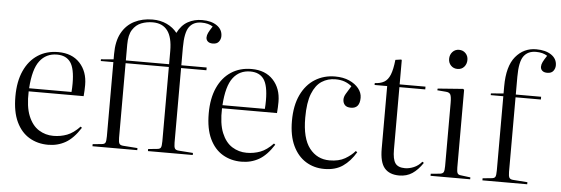

<svg xmlns="http://www.w3.org/2000/svg" viewBox="-50 -939 3243 1110"><g transform="rotate(5 1571.0 -384.0)"><path d="M257 14Q196 14 148 -14.5Q100 -43 72.5 -101Q45 -159 45 -248Q45 -335 73 -397Q101 -459 151.5 -492Q202 -525 270 -525Q350 -525 395.5 -476Q441 -427 441 -349Q441 -317 438 -284H119Q116 -195 138 -141.5Q160 -88 198.5 -64Q237 -40 283 -40Q325 -40 362 -54Q399 -68 436 -107L444 -101Q404 -38 358.5 -12Q313 14 257 14ZM120 -302H366Q367 -314 367.5 -326Q368 -338 368 -351Q368 -438 342.5 -474Q317 -510 264 -510Q201 -510 164 -461.5Q127 -413 120 -302Z M514 0V-12L564 -17Q582 -18 587 -27Q592 -36 592 -64V-495H519V-505L592 -511V-542Q592 -617 618.5 -665Q645 -713 691.5 -736.5Q738 -760 797 -760Q843 -760 880 -742.5Q917 -725 940 -695Q963 -741 1000 -761.5Q1037 -782 1083 -782Q1136 -782 1168.5 -759.5Q1201 -737 1201 -699Q1201 -681 1190 -666.5Q1179 -652 1155 -652Q1136 -652 1126 -661Q1116 -670 1116 -684Q1116 -697 1123 -711.5Q1130 -726 1146 -750Q1120 -767 1080 -767Q1033 -767 1009 -734Q985 -701 985 -614V-511H1132V-495H985V-62Q985 -37 990.5 -28Q996 -19 1014 -18L1096 -12V0H836V-12L886 -17Q904 -18 909 -27Q914 -36 914 -64V-495H663V-62Q663 -37 668.5 -28Q674 -19 692 -18L774 -12V0ZM663 -511H914V-587Q914 -667 885 -705.5Q856 -744 799 -744Q764 -744 733 -732Q702 -720 682.5 -689.5Q663 -659 663 -604Z M1379 14Q1318 14 1270 -14.5Q1222 -43 1194.5 -101Q1167 -159 1167 -248Q1167 -335 1195 -397Q1223 -459 1273.5 -492Q1324 -525 1392 -525Q1472 -525 1517.5 -476Q1563 -427 1563 -349Q1563 -317 1560 -284H1241Q1238 -195 1260 -141.5Q1282 -88 1320.5 -64Q1359 -40 1405 -40Q1447 -40 1484 -54Q1521 -68 1558 -107L1566 -101Q1526 -38 1480.5 -12Q1435 14 1379 14ZM1242 -302H1488Q1489 -314 1489.5 -326Q1490 -338 1490 -351Q1490 -438 1464.5 -474Q1439 -510 1386 -510Q1323 -510 1286 -461.5Q1249 -413 1242 -302Z M1860 14Q1800 14 1752.5 -15.5Q1705 -45 1677.5 -103Q1650 -161 1650 -247Q1650 -336 1679.5 -398Q1709 -460 1760.5 -492Q1812 -524 1877 -524Q1924 -524 1959 -508.5Q1994 -493 2014 -468Q2034 -443 2034 -414Q2034 -352 1983 -352Q1958 -352 1947 -364.5Q1936 -377 1936 -396Q1936 -412 1946.5 -429.5Q1957 -447 1975 -476Q1955 -492 1932.5 -500Q1910 -508 1880 -508Q1836 -508 1801 -485.5Q1766 -463 1745.5 -411.5Q1725 -360 1725 -272Q1725 -152 1769.5 -95Q1814 -38 1886 -38Q1940 -38 1975.5 -58.5Q2011 -79 2033 -105L2042 -99Q2010 -45 1967 -15.5Q1924 14 1860 14Z M2295 14Q2238 14 2209.5 -19.5Q2181 -53 2181 -132V-495H2108V-506Q2140 -507 2162 -519.5Q2184 -532 2196.5 -563Q2209 -594 2215 -650L2249 -655L2252 -651V-511H2402V-495H2252V-132Q2252 -77 2268 -54Q2284 -31 2325 -31Q2349 -31 2375.5 -42Q2402 -53 2422 -77L2431 -71Q2403 -29 2370.5 -7.5Q2338 14 2295 14Z M2577 -629Q2554 -629 2539 -644.5Q2524 -660 2524 -683Q2524 -707 2539 -723.5Q2554 -740 2577 -740Q2600 -740 2615 -724.5Q2630 -709 2630 -686Q2630 -662 2615.5 -645.5Q2601 -629 2577 -629ZM2476 0V-12L2529 -17Q2545 -19 2550 -28Q2555 -37 2555 -63V-430Q2555 -466 2548.5 -478.5Q2542 -491 2521 -492L2472 -496L2473 -506L2620 -517L2626 -512V-61Q2626 -37 2631 -28Q2636 -19 2651 -18L2706 -11V0Z M2777 0V-12L2827 -17Q2845 -18 2850 -27Q2855 -36 2855 -64V-495H2782V-505L2855 -511V-552Q2855 -669 2902 -725.5Q2949 -782 3021 -782Q3076 -782 3109 -759.5Q3142 -737 3142 -699Q3142 -681 3131 -666.5Q3120 -652 3096 -652Q3077 -652 3067 -661Q3057 -670 3057 -684Q3057 -697 3064 -711.5Q3071 -726 3087 -750Q3061 -767 3021 -767Q2974 -767 2950 -734Q2926 -701 2926 -614V-511H3073V-495H2926V-62Q2926 -38 2931.5 -28.5Q2937 -19 2955 -18L3037 -12V0Z"/></g></svg>

Font: Literata 72pt Light
Style: Regular
Weight: 300
Designer: Latin by Veronika Burian and Jose Scaglione. Greek by Irene Vlachou. Cyrillic by Vera Evstafieva.
Foundry: TypeTogether
Version: Version 3.002